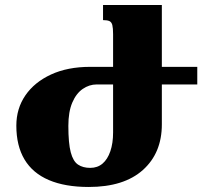

<svg xmlns="http://www.w3.org/2000/svg" viewBox="-20 -734 809 764"><path d="M333 10Q239 10 174.5 -17.5Q110 -45 77.5 -99.5Q45 -154 45 -234Q45 -302 81 -354.5Q117 -407 183 -437.5Q249 -468 339 -468H430V-598Q430 -622 427 -634Q424 -646 415.5 -650Q407 -654 390 -654V-714H624V-239Q624 -125 548.5 -57.5Q473 10 333 10ZM339 -66Q368 -66 388 -83Q408 -100 419 -132Q430 -164 430 -207V-398H365Q335 -398 309 -380Q283 -362 267.5 -325.5Q252 -289 252 -233Q252 -164 261.5 -128Q271 -92 290.5 -79Q310 -66 339 -66ZM614 -468H765V-398H614Z"/></svg>

Font: Noto Serif Armenian Black
Style: Regular
Weight: 900
Version: Version 2.007